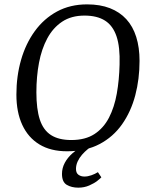

<svg xmlns="http://www.w3.org/2000/svg" viewBox="-20 -680 690 877"><path d="M286 11Q211.5 11 160 -20.3Q108.6 -51.5 81.8 -109.5Q54.9 -167.4 54.9 -247.9Q54.9 -332.2 76.2 -406.4Q97.4 -480.5 139 -537.8Q180.6 -595.1 240.6 -627.5Q300.6 -660 378 -660Q437.3 -660 482.2 -642.6Q527 -625.1 557 -592.3Q587.1 -559.5 602.2 -511.4Q617.4 -463.2 617.4 -402Q617.4 -318.8 597.8 -244.4Q578.2 -170.1 537.6 -112.3Q496.9 -54.5 434.6 -21.8Q372.3 11 286 11ZM305.6 -40.4Q369.7 -40.4 411.5 -67.7Q453.3 -95.1 477.9 -142.7Q502.4 -190.3 513.5 -252.5Q524.5 -314.7 526.2 -385.2Q528.8 -465.1 512.2 -514.2Q495.5 -563.3 459.4 -586Q423.3 -608.8 365.9 -608.8Q305.9 -608.8 264.1 -581.1Q222.2 -553.3 196.1 -504.8Q169.9 -456.3 158.1 -393.1Q146.2 -329.9 146.2 -258.1Q146.2 -181.9 161.9 -133.8Q177.7 -85.7 213 -63Q248.3 -40.4 305.6 -40.4ZM337.5 177.2Q306.9 177.2 285 164.3Q263.1 151.4 263.1 114.4Q263.1 87.7 275.9 63.7Q288.7 39.8 311.5 19.7Q334.3 -0.3 364 -13.7H402.8Q393 -8.5 379.9 2.2Q366.9 12.8 354.7 26.7Q342.5 40.7 334.8 57.3Q327.1 74 327.1 91.5Q327.1 110.2 338.4 118.3Q349.7 126.4 365.5 126.4Q380.9 126.4 397.5 120.5Q414 114.7 427.2 106.4L442.9 129.9Q439.8 133.9 425.1 145.6Q410.5 157.2 387.6 167.2Q364.8 177.2 337.5 177.2Z"/></svg>

Font: Faustina Light
Style: Italic
Weight: 300
Italic angle: -8°
Designer: Alfonso Garcia
Foundry: http://www.omnibus-type.com
Version: Version 1.200